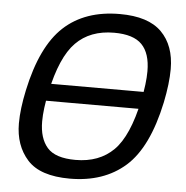

<svg xmlns="http://www.w3.org/2000/svg" viewBox="-51 -740 776 803"><g transform="rotate(5 337.0 -338.0)"><path d="M271 14.2Q146 14.2 92.5 -45.4Q39.1 -105 39.1 -197.8Q39.1 -258.3 56.2 -337.9Q96.2 -525.4 185.3 -607.7Q274.4 -689.9 420.4 -689.9Q540 -689.9 595.9 -633.8Q651.9 -577.6 651.9 -479Q651.9 -418.5 635.3 -337.9Q594.7 -146 504.2 -65.9Q413.6 14.2 271 14.2ZM288.1 -65.9Q387.2 -65.9 447.8 -126Q508.3 -186 540.5 -337.9Q555.7 -410.2 555.7 -461.4Q555.7 -536.6 520 -573.2Q484.4 -609.9 403.3 -609.9Q302.7 -609.9 242.7 -548.8Q182.6 -487.8 150.9 -337.9Q135.3 -265.6 135.3 -214.4Q135.3 -143.6 169.2 -104.7Q203.1 -65.9 288.1 -65.9ZM541 -301.8H135.3L150.9 -374H556.6Z"/></g></svg>

Font: Cadman
Style: Italic
Weight: 400
Italic angle: -12°
Designer: Paul James MIller
Foundry: High-Logic / Made with FontCreator
Version: Version 2.114;March 28, 2021;FontCreator 13.0.0.2683 64-bit